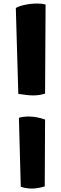

<svg xmlns="http://www.w3.org/2000/svg" viewBox="-20 -923 351 1096"><path d="M192.4 -902.8Q220.2 -902.8 240.2 -897.5L237.3 -388.7Q206.5 -378.4 169.9 -378.4Q152.8 -378.4 135.5 -380.4Q118.2 -382.3 103.5 -384.5Q88.9 -386.7 84.5 -387.2L70.3 -877Q86.9 -888.2 122.1 -895.5Q157.2 -902.8 192.4 -902.8ZM143.1 -257.8Q188.5 -257.8 237.3 -240.7L235.4 141.1Q195.8 153.3 161.1 153.3Q128.9 153.3 98.6 143.1L87.9 -250.5Q112.3 -257.8 143.1 -257.8Z"/></svg>

Font: Kavoon
Style: Regular
Weight: 400
Designer: Viktoriya Grabowska
Foundry: Viktoriya Grabowska
Version: Version 1.004; ttfautohint (v1.4.1)